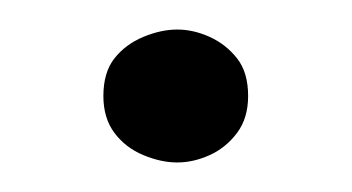

<svg xmlns="http://www.w3.org/2000/svg" viewBox="-20 -95 238 130"><path d="M100 -75Q111 -75 122 -70Q133 -65 140.5 -55.5Q148 -46 148 -30Q148 -15 140.5 -5Q133 5 122 10Q111 15 100 15Q89 15 77 10Q65 5 57.5 -5Q50 -15 50 -30Q50 -46 57.5 -55.5Q65 -65 77 -70Q89 -75 100 -75Z"/></svg>

Font: Kalnia Thin
Style: Regular
Weight: 250
Designer: Frida Medrano
Foundry: Frida Medrano
Version: Version 1.105